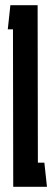

<svg xmlns="http://www.w3.org/2000/svg" viewBox="-20 -720 211 740"><path d="M125 -700 126 -93H151L161 0H31L30 -607H10L20 -700Z"/></svg>

Font: Karantina
Style: Regular
Weight: 400
Designer: Rony Koch
Foundry: Rony Koch
Version: Version 1.000; ttfautohint (v1.8.3)